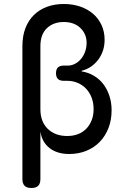

<svg xmlns="http://www.w3.org/2000/svg" viewBox="-20 -760 640 960"><path d="M137 180Q114 180 103 169Q92 158 92 135V-529Q92 -580 107 -619Q122 -658 149.5 -685Q177 -712 215 -726Q253 -740 299 -740Q344 -740 381.5 -727Q419 -714 446 -690.5Q473 -667 488 -634Q503 -601 503 -561Q503 -504 471 -461.5Q439 -419 388 -406V-403Q421 -398 449 -381.5Q477 -365 496.5 -339.5Q516 -314 527 -280.5Q538 -247 538 -209Q538 -160 522.5 -120Q507 -80 479 -51Q451 -22 412 -6Q373 10 326 10Q266 10 228 -19.5Q190 -49 182 -102V135Q182 158 171 169Q160 180 137 180ZM298 -432H319Q337 -432 354 -440.5Q371 -449 384 -464Q397 -479 405 -500Q413 -521 413 -546Q413 -590 382 -620Q351 -650 299 -650Q247 -650 214.5 -619Q182 -588 182 -529V-214Q182 -151 219 -115.5Q256 -80 316 -80Q345 -80 369 -89Q393 -98 410.5 -115.5Q428 -133 438 -158Q448 -183 448 -214Q448 -246 438 -272Q428 -298 410.5 -316.5Q393 -335 368.5 -345.5Q344 -356 315 -356H298Q279 -356 269.5 -365.5Q260 -375 260 -394Q260 -413 269.5 -422.5Q279 -432 298 -432Z"/></svg>

Font: Maple Mono Normal
Style: Regular
Weight: 400
Monospace: yes
Designer: subframe7536
Version: Version 7.000